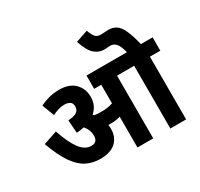

<svg xmlns="http://www.w3.org/2000/svg" viewBox="-180 -1128 1420 1360"><g transform="rotate(-30 529.5 -448.0)"><path d="M480 -210Q480 -140 436 -100.5Q392 -61 310 -61Q248 -61 197.5 -86.5Q147 -112 103.5 -174.5Q60 -237 19 -349L132 -387Q168 -281 208 -227Q248 -173 300 -173Q351 -173 351 -226Q351 -252 342.5 -273.5Q334 -295 317 -314Q289 -307 256 -305L248 -411Q299 -414 319.5 -429.5Q340 -445 340 -473Q340 -500 322.5 -511Q305 -522 279 -522Q254 -522 228.5 -514.5Q203 -507 179 -494L141 -594Q171 -609 211 -620.5Q251 -632 300 -632Q381 -632 425 -588Q469 -544 469 -477Q469 -405 417 -360Q421 -356 425 -351Q438 -349 451.5 -348Q465 -347 482 -347Q508 -347 530.5 -350Q553 -353 576 -361V-513H518V-622H1059V-513H974V0H845V-513H705V0H576V-252Q557 -246 537 -243.5Q517 -241 497 -241Q487 -241 477 -241Q480 -226 480 -210ZM851 -615Q834 -680 815 -700.5Q796 -721 767 -721Q756 -721 744.5 -719.5Q733 -718 720 -718Q677 -718 642 -748Q607 -778 579 -862L678 -896Q693 -856 707.5 -839Q722 -822 753 -822Q770 -822 783.5 -823.5Q797 -825 814 -825Q848 -825 874.5 -809Q901 -793 922.5 -748Q944 -703 965 -615Z"/></g></svg>

Font: Noto Sans SemiCondensed
Style: Bold Italic
Weight: 700
Width: 4
Italic angle: -12°
Designer: Monotype Design Team
Foundry: Monotype Imaging Inc.
Version: Version 2.013; ttfautohint (v1.8.4.7-5d5b)